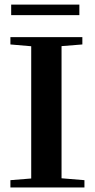

<svg xmlns="http://www.w3.org/2000/svg" viewBox="-20 -827 418 847"><path d="M29.3 -760.3V-806.6H330.1V-760.3ZM25.9 0V-32.2L117.7 -39.6V-623L25.9 -630.9V-663.1H343.3V-630.9L251.5 -623.5V-40.5L352.5 -32.2V0Z"/></svg>

Font: Elstob 10pt SemiBold
Style: Regular
Weight: 600
Designer: Peter S. Baker
Version: Version 1.015